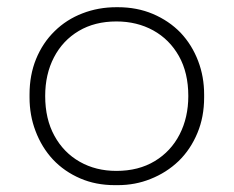

<svg xmlns="http://www.w3.org/2000/svg" viewBox="-20 -520 665 546"><path d="M315 6.5H306.5Q252.5 6.5 208.5 -12.5Q163 -32 130.5 -66.5Q98.5 -101 81 -147.5Q64 -192 64 -243V-251.5Q64 -306.5 82.5 -352Q101.5 -398.5 135.5 -431.5Q169 -464.5 214.5 -482Q259.5 -499.5 311 -499.5H315Q369.5 -499.5 414.5 -480.5Q460.5 -461 493.5 -427Q526 -392.5 543.5 -346.5Q560.5 -302 560.5 -251V-243Q560.5 -187.5 541.5 -142Q522 -95 488 -62Q453.5 -29 408 -11Q364.5 6.5 315 6.5ZM311 -34Q374 -34 420 -61.8Q466 -89.5 490.8 -137.8Q515.5 -186 515.5 -247Q515.5 -313 488.8 -360.5Q462 -408 415.8 -433.5Q369.5 -459 311 -459Q249.5 -459 204 -432Q158.5 -405 133.5 -357Q108.5 -309 108.5 -247Q108.5 -181.5 134.8 -133.8Q161 -86 206.8 -60Q252.5 -34 311 -34Z"/></svg>

Font: Acari Sans Neue Light
Style: Regular
Weight: 300
Designer: Alfredo Marco Pradil (font), Cristiano Sobral (main changes)
Foundry: Hanken Design Co. (font), Cristiano Sobral (main changes)
Version: Version 2.459;March 19, 2022;FontCreator 14.0.0.2808 64-bit;